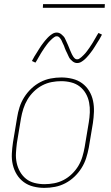

<svg xmlns="http://www.w3.org/2000/svg" viewBox="-20 -904 540 932"><path d="M195 8Q168 8 142 1.5Q116 -5 95.5 -20Q75 -35 61.5 -57Q48 -79 42 -105Q36 -131 37.5 -158.5Q39 -186 43 -213L63 -333Q67 -359 75 -384Q83 -409 97.5 -432Q112 -455 132 -474Q152 -493 176 -505.5Q200 -518 226 -523Q252 -528 278 -528Q305 -528 331.5 -521.5Q358 -515 378.5 -500Q399 -485 412.5 -463Q426 -441 431.5 -415Q437 -389 436 -361.5Q435 -334 431 -307L411 -187Q406 -161 398 -136Q390 -111 375.5 -88Q361 -65 341 -46Q321 -27 297 -14.5Q273 -2 247 3Q221 8 195 8ZM196 -10Q219 -10 243 -14.5Q267 -19 289 -30.5Q311 -42 329.5 -60Q348 -78 360.5 -99Q373 -120 380 -143.5Q387 -167 391 -190L411 -310Q415 -334 416 -358.5Q417 -383 412.5 -406.5Q408 -430 396.5 -450Q385 -470 367 -484Q349 -498 325.5 -504Q302 -510 277 -510Q254 -510 230.5 -505.5Q207 -501 185 -489.5Q163 -478 144.5 -460Q126 -442 113.5 -421Q101 -400 93.5 -376.5Q86 -353 82 -330L62 -210Q59 -186 57.5 -161.5Q56 -137 61 -113.5Q66 -90 77.5 -70Q89 -50 106.5 -36Q124 -22 147.5 -16Q171 -10 196 -10ZM354 -598Q348 -598 342 -600.5Q336 -603 331.5 -607Q327 -611 322.5 -615.5Q318 -620 315.5 -625Q313 -630 310.5 -635.5Q308 -641 305.5 -646.5Q303 -652 300 -657.5Q297 -663 295 -669.5Q293 -676 290.5 -682Q288 -688 285 -693.5Q282 -699 280.5 -703.5Q279 -708 275 -714Q271 -720 266.5 -724Q262 -728 256 -728Q251 -728 249 -727Q247 -726 243 -723.5Q239 -721 234.5 -717Q230 -713 224 -707Q218 -701 216 -698.5Q214 -696 211.5 -693Q209 -690 206.5 -686.5Q204 -683 201.5 -679.5Q199 -676 196 -672Q193 -668 190.5 -663.5Q188 -659 184.5 -654.5Q181 -650 178.5 -645Q176 -640 172.5 -634.5Q169 -629 166 -623.5Q163 -618 159.5 -612Q156 -606 152 -600L135 -608Q141 -620 147 -630Q153 -640 159 -649Q165 -658 169.5 -666Q174 -674 179.5 -681.5Q185 -689 189.5 -695Q194 -701 198.5 -706.5Q203 -712 210.5 -720Q218 -728 226 -734Q234 -740 240.5 -743Q247 -746 256 -746Q262 -746 268 -743.5Q274 -741 278.5 -737Q283 -733 287.5 -728.5Q292 -724 294.5 -719Q297 -714 299.5 -708.5Q302 -703 304.5 -697.5Q307 -692 309.5 -686.5Q312 -681 314.5 -674.5Q317 -668 319.5 -662Q322 -656 324.5 -650.5Q327 -645 329 -640.5Q331 -636 335 -630Q339 -624 343.5 -620Q348 -616 354 -616Q359 -616 361 -617Q363 -618 367 -620.5Q371 -623 375.5 -627Q380 -631 386 -637Q392 -643 394 -645.5Q396 -648 398.5 -651Q401 -654 403.5 -657.5Q406 -661 408.5 -664.5Q411 -668 414 -672Q417 -676 419.5 -680.5Q422 -685 425.5 -689.5Q429 -694 431.5 -699Q434 -704 437.5 -709.5Q441 -715 444 -720.5Q447 -726 450.5 -732Q454 -738 458 -744L475 -736Q469 -724 463 -714Q457 -704 451 -695Q445 -686 440.5 -678Q436 -670 430.5 -662.5Q425 -655 420.5 -649Q416 -643 411.5 -637.5Q407 -632 399.5 -624Q392 -616 384 -610Q376 -604 369.5 -601Q363 -598 354 -598ZM188 -866 189 -884H489L488 -866Z"/></svg>

Font: Iosevka Term Curly Th Obl
Style: Regular
Weight: 100
Italic angle: -9°
Designer: Belleve Invis
Foundry: Belleve Invis
Version: Version 32.3.0